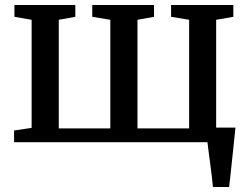

<svg xmlns="http://www.w3.org/2000/svg" viewBox="-20 -571 1002 771"><path d="M835 180Q833.5 160 830.5 136Q827.5 112 824.2 87.2Q821 62.5 818 40Q815 17.5 813 0L769.5 -58.5H925.5Q923.5 -39 921 -15Q918.5 9 915.8 35.2Q913 61.5 910.2 87.5Q907.5 113.5 905 137.2Q902.5 161 900 180ZM36.5 0V-47L107 -57.5V-491.5L38 -503.5V-551H282.5V-503.5L216 -491.5V-55.5H423V-491.5L350.5 -503.5V-551H598.5V-503.5L532 -491.5V-55.5H739.5V-491.5L667 -503.5V-551H917V-503.5L848 -491.5V-57.5L919 -47V0Z"/></svg>

Font: Merriweather 28pt Medium
Style: Regular
Weight: 500
Version: Version 2.100